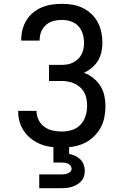

<svg xmlns="http://www.w3.org/2000/svg" viewBox="-20 -763 640 1003"><path d="M303 8Q275 8 247.5 4.5Q220 1 194 -9Q168 -19 145.5 -36Q123 -53 107 -75.5Q91 -98 83 -125Q75 -152 75 -180V-184H171V-181Q171 -158 182 -136Q193 -114 212.5 -100Q232 -86 255.5 -81Q279 -76 303 -76Q330 -76 356 -84Q382 -92 400.5 -111.5Q419 -131 427 -157Q435 -183 435 -210Q435 -228 432 -245.5Q429 -263 420.5 -279Q412 -295 398.5 -307Q385 -319 369 -326.5Q353 -334 335.5 -337Q318 -340 300 -340H236V-424H300Q316 -424 331.5 -426.5Q347 -429 361 -436Q375 -443 387 -454Q399 -465 406 -479Q413 -493 416 -508.5Q419 -524 419 -540Q419 -563 412 -586.5Q405 -610 389 -627Q373 -644 350 -651.5Q327 -659 303 -659Q281 -659 259.5 -653.5Q238 -648 221 -633.5Q204 -619 195.5 -598Q187 -577 187 -555V-551H91V-558Q91 -584 98 -610Q105 -636 119 -658.5Q133 -681 154 -698Q175 -715 199.5 -725Q224 -735 250.5 -739Q277 -743 303 -743Q331 -743 358.5 -738.5Q386 -734 411 -722Q436 -710 456.5 -691Q477 -672 490 -648Q503 -624 509 -596.5Q515 -569 515 -541Q515 -517 510 -492.5Q505 -468 492.5 -447Q480 -426 460.5 -409.5Q441 -393 419 -383Q445 -373 467 -355.5Q489 -338 504 -314.5Q519 -291 525 -263.5Q531 -236 531 -208Q531 -179 525 -149.5Q519 -120 504.5 -94Q490 -68 468 -47.5Q446 -27 419 -14.5Q392 -2 362.5 3Q333 8 303 8ZM185 220V148H300Q309 148 317.5 147Q326 146 334 143Q342 140 348 133.5Q354 127 354 118Q354 110 348.5 102.5Q343 95 334.5 91.5Q326 88 317.5 87Q309 86 300 86H259V-76H341V41Q357 44 372.5 51Q388 58 399.5 69.5Q411 81 417 96.5Q423 112 423 129Q423 143 419 157Q415 171 405.5 182Q396 193 383.5 200.5Q371 208 357 212.5Q343 217 328.5 218.5Q314 220 300 220Z"/></svg>

Font: Iosevka Fixed Curly Md Ex
Style: Regular
Weight: 500
Width: 7
Monospace: yes
Designer: Belleve Invis
Foundry: Belleve Invis
Version: Version 30.1.2